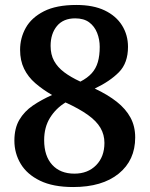

<svg xmlns="http://www.w3.org/2000/svg" viewBox="-20 -744 603 774"><path d="M275 10Q194 10 141.5 -15.5Q89 -41 63.5 -83.5Q38 -126 38 -177Q38 -227 58 -261Q78 -295 112.5 -318.5Q147 -342 190 -361Q152 -383 122.5 -408.5Q93 -434 77 -467Q61 -500 61 -543Q61 -591 84 -632Q107 -673 157 -698.5Q207 -724 288 -724Q356 -724 402 -702Q448 -680 472 -641.5Q496 -603 496 -555Q496 -490 459.5 -453Q423 -416 362 -387Q415 -362 451 -333.5Q487 -305 506 -270Q525 -235 525 -190Q525 -98 458.5 -44Q392 10 275 10ZM280 -44Q334 -44 367.5 -78Q401 -112 401 -168Q401 -201 385 -228.5Q369 -256 334 -281Q299 -306 244 -331Q205 -307 181.5 -269Q158 -231 158 -179Q158 -115 190.5 -79.5Q223 -44 280 -44ZM304 -415Q333 -430 350 -449Q367 -468 374.5 -494Q382 -520 382 -555Q382 -585 371.5 -611.5Q361 -638 339.5 -654Q318 -670 283 -670Q235 -670 209.5 -639Q184 -608 184 -559Q184 -524 198 -498.5Q212 -473 238.5 -453Q265 -433 304 -415Z"/></svg>

Font: Noto Serif Hebrew SemiBold
Style: Regular
Weight: 600
Version: Version 2.003